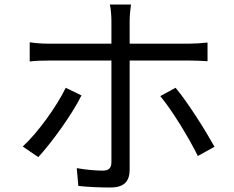

<svg xmlns="http://www.w3.org/2000/svg" viewBox="-20 -804 1040 853"><path d="M562 -784H468C472 -769 475 -734 475 -713V-610H197C165 -610 140 -612 112 -616V-531C139 -534 167 -535 198 -535H475V-84C475 -57 463 -46 436 -46C410 -46 365 -49 321 -57L328 22C369 27 428 29 470 29C531 29 556 2 556 -50V-535H821C845 -535 875 -534 902 -532V-615C877 -612 844 -610 820 -610H556V-713C556 -734 560 -770 562 -784ZM342 -380 272 -414C233 -333 148 -214 81 -153L150 -106C207 -167 300 -295 342 -380ZM760 -414 692 -377C745 -314 820 -190 859 -111L933 -152C893 -224 814 -350 760 -414Z"/></svg>

Font: Source Han Sans HK
Style: Regular
Weight: 400
Designer: Ryoko NISHIZUKA 西塚涼子 (kana, bopomofo & ideographs); Paul D. Hunt (Latin, Greek & Cyrillic); Sandoll Communications 산돌커뮤니
Foundry: Adobe
Version: Version 2.000;hotconv 1.0.107;makeotfexe 2.5.65593